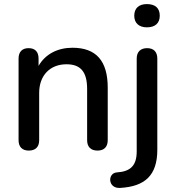

<svg xmlns="http://www.w3.org/2000/svg" viewBox="-20 -731 862 941"><path d="M700 -597C741 -597 763 -618 763 -654C763 -691 741 -711 700 -711C661 -711 638 -691 638 -654C638 -618 661 -597 700 -597ZM121 7C154 7 172 -11 172 -44V-276C172 -361 225 -416 306 -416C375 -416 407 -379 407 -295V-44C407 -11 425 7 458 7C490 7 508 -11 508 -44V-301C508 -433 451 -497 335 -497C263 -497 202 -466 169 -408V-444C169 -477 152 -495 120 -495C89 -495 71 -477 71 -444V-44C71 -11 89 7 121 7ZM569 190C690 183 751 129 751 3V-444C751 -477 733 -495 701 -495C669 -495 650 -477 650 -444V11C650 80 620 110 552 114C506 118 508 194 569 190Z"/></svg>

Font: Nunito SemiBold
Style: Regular
Weight: 600
Designer: Vernon Adams
Foundry: Vernon Adams
Version: Version 3.602